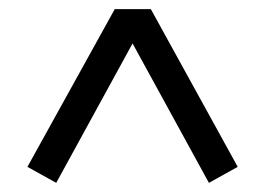

<svg xmlns="http://www.w3.org/2000/svg" viewBox="-20 -710 580 420"><path d="M40 -345 231 -690H310L500 -345L437 -310L270 -615L103 -310Z"/></svg>

Font: Oxanium ExtraLight
Style: Regular
Weight: 400
Version: Version 2.000